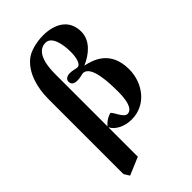

<svg xmlns="http://www.w3.org/2000/svg" viewBox="-275 -789 1112 1112"><g transform="rotate(-45 281.0 -232.5)"><path d="M74 199 95 233 204 187V-54C223 -16 273 10 332 10C453 10 527 -97 527 -206C527 -360 418 -392 358 -405C422 -432 485 -483 485 -557C485 -657 405 -698 313 -698C258 -698 197 -683 163 -654C98 -599 74 -503 74 -416ZM204 -489C204 -639 260 -658 293 -658C342 -658 359 -584 359 -517C359 -476 350 -426 323 -426C309 -426 292 -434 268 -434C247 -434 227 -424 227 -404C227 -383 241 -372 268 -372C297 -372 312 -380 321 -380C389 -380 390 -220 390 -157C390 -98 380 -30 337 -30C308 -30 289 -90 271 -105C226 -92 204 -61 204 -61Z"/></g></svg>

Font: Libertinus Serif
Style: Bold
Weight: 700
Designer: Philipp H. Poll, Khaled Hosny
Foundry: Caleb Maclennan
Version: Version 7.050;RELEASE